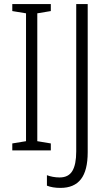

<svg xmlns="http://www.w3.org/2000/svg" viewBox="-20 -734 527 937"><path d="M228 0H40V-34L107 -45V-669L40 -680V-714H228V-680L162 -669V-45L228 -34ZM275 183Q236 183 209 172V121Q222 126 238 129Q254 132 271 132Q314 132 333 100.5Q352 69 352 5V-714H408V9Q408 98 375 140.5Q342 183 275 183Z"/></svg>

Font: Noto Sans Lao Condensed Light
Style: Regular
Weight: 300
Width: 3
Designer: Monotype Design Team
Foundry: Monotype Imaging Inc.
Version: Version 2.003; ttfautohint (v1.8.4.7-5d5b)